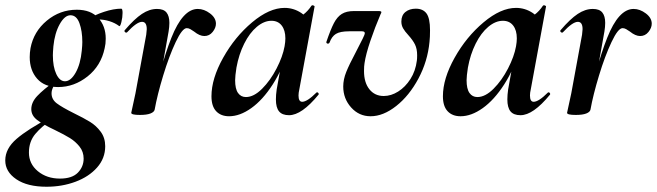

<svg xmlns="http://www.w3.org/2000/svg" viewBox="-67 -429 2498 730"><path d="M-47 181Q-47 136 -4 99Q39 62 123 18L130 26Q92 51 67.5 80Q43 109 43 151Q43 194 77 222Q111 250 161 250Q207 250 229 227.5Q251 205 251 174Q251 148 235.5 128.5Q220 109 199 96Q178 83 141 65Q96 44 74 27Q52 10 52 -14Q52 -40 74.5 -64Q97 -88 145 -123L152 -116Q142 -111 135.5 -98.5Q129 -86 129 -74Q129 -51 149 -36Q169 -21 213 1Q252 20 275.5 34.5Q299 49 316 72Q333 95 333 127Q333 173 302 208Q271 243 220 262Q169 281 110 281Q37 281 -5 252.5Q-47 224 -47 181ZM46 -212Q46 -228 49 -246Q61 -309 111 -350.5Q161 -392 225 -392Q278 -392 306.5 -361Q335 -330 335 -282Q335 -262 331 -246Q317 -179 266 -138.5Q215 -98 154 -98Q102 -98 74 -130Q46 -162 46 -212ZM244 -237Q246 -257 246 -269Q246 -311 235 -341Q224 -371 201 -371Q179 -371 160 -337Q141 -303 136 -253Q134 -229 134 -219Q134 -175 147 -147.5Q160 -120 180 -120Q202 -120 220.5 -152.5Q239 -185 244 -237ZM394 -396Q399 -396 399 -380Q399 -363 394.5 -345Q390 -327 386 -330Q370 -342 349 -348.5Q328 -355 307 -355Q283 -355 263 -346L262 -353Q292 -372 328.5 -384Q365 -396 394 -396Z M685 -395Q709 -395 731.5 -378Q754 -361 754 -339Q754 -323 741.5 -307.5Q729 -292 710 -292Q692 -292 671 -309Q664 -314 657 -318Q650 -322 643 -322Q626 -322 601 -269Q576 -216 553.5 -142Q531 -68 521 -12L511 -13Q541 -175 584.5 -285Q628 -395 685 -395ZM432 0Q433 -7 438.5 -30Q444 -53 448 -74L489 -297Q491 -313 491 -318Q491 -346 473 -346Q453 -346 416 -306Q415 -305 413 -305Q409 -305 407 -308.5Q405 -312 408 -315Q444 -357 472.5 -376Q501 -395 530 -395Q555 -395 566 -381.5Q577 -368 577 -342Q577 -327 574 -309L521 -12Q519 -3 505 2.5Q491 8 465 8Q432 8 432 0Z M737 -63Q737 -130 781.5 -209.5Q826 -289 891.5 -344Q957 -399 1015 -399Q1049 -399 1078 -380Q1107 -361 1110 -324L1050 -357Q1067 -359 1085.5 -373Q1104 -387 1117 -407Q1119 -409 1121 -409Q1124 -409 1127 -407Q1130 -405 1129 -404L1071 -89Q1068 -76 1068 -66Q1068 -42 1082 -42Q1101 -42 1136 -77Q1137 -78 1139 -78Q1142 -78 1144 -74.5Q1146 -71 1144 -69Q1080 9 1032 9Q1006 9 994 -5.5Q982 -20 982 -51Q982 -68 985 -89L1010 -229L1031 -246Q1008 -167 970 -108Q932 -49 888.5 -18Q845 13 804 13Q773 13 755 -6Q737 -25 737 -63ZM1015 -253Q1018 -270 1018 -283Q1018 -314 1004 -332Q990 -350 965 -350Q937 -350 909.5 -327Q882 -304 861.5 -263Q841 -222 832 -172Q827 -140 827 -124Q827 -91 838 -75.5Q849 -60 868 -60Q898 -60 929.5 -91.5Q961 -123 984.5 -168.5Q1008 -214 1015 -253Z M1238 -100Q1238 -127 1249.5 -155.5Q1261 -184 1285 -229Q1306 -270 1312 -282Q1320 -298 1320 -303Q1320 -310 1309 -310H1261Q1226 -310 1210 -300Q1194 -290 1186 -267Q1184 -263 1180 -263Q1177 -263 1175 -265Q1173 -267 1174 -270Q1190 -317 1202.5 -341Q1215 -365 1232.5 -376Q1250 -387 1279 -387H1372Q1383 -387 1383 -383Q1383 -380 1380 -375Q1359 -326 1341.5 -274.5Q1324 -223 1319 -189Q1317 -178 1317 -159Q1317 -115 1337.5 -89.5Q1358 -64 1392 -64Q1420 -64 1447 -81Q1474 -98 1493.5 -128.5Q1513 -159 1518 -199Q1519 -206 1519 -219Q1519 -243 1511 -259.5Q1503 -276 1485 -296Q1472 -310 1465.5 -321.5Q1459 -333 1459 -347Q1459 -371 1474.5 -383.5Q1490 -396 1514 -396Q1541 -396 1554.5 -378Q1568 -360 1568 -314Q1568 -287 1566 -270Q1559 -196 1524 -130.5Q1489 -65 1439.5 -26Q1390 13 1342 13Q1298 13 1268 -20.5Q1238 -54 1238 -100Z M1617 -63Q1617 -130 1661.5 -209.5Q1706 -289 1771.5 -344Q1837 -399 1895 -399Q1929 -399 1958 -380Q1987 -361 1990 -324L1930 -357Q1947 -359 1965.5 -373Q1984 -387 1997 -407Q1999 -409 2001 -409Q2004 -409 2007 -407Q2010 -405 2009 -404L1951 -89Q1948 -76 1948 -66Q1948 -42 1962 -42Q1981 -42 2016 -77Q2017 -78 2019 -78Q2022 -78 2024 -74.5Q2026 -71 2024 -69Q1960 9 1912 9Q1886 9 1874 -5.5Q1862 -20 1862 -51Q1862 -68 1865 -89L1890 -229L1911 -246Q1888 -167 1850 -108Q1812 -49 1768.5 -18Q1725 13 1684 13Q1653 13 1635 -6Q1617 -25 1617 -63ZM1895 -253Q1898 -270 1898 -283Q1898 -314 1884 -332Q1870 -350 1845 -350Q1817 -350 1789.5 -327Q1762 -304 1741.5 -263Q1721 -222 1712 -172Q1707 -140 1707 -124Q1707 -91 1718 -75.5Q1729 -60 1748 -60Q1778 -60 1809.5 -91.5Q1841 -123 1864.5 -168.5Q1888 -214 1895 -253Z M2342 -395Q2366 -395 2388.5 -378Q2411 -361 2411 -339Q2411 -323 2398.5 -307.5Q2386 -292 2367 -292Q2349 -292 2328 -309Q2321 -314 2314 -318Q2307 -322 2300 -322Q2283 -322 2258 -269Q2233 -216 2210.5 -142Q2188 -68 2178 -12L2168 -13Q2198 -175 2241.5 -285Q2285 -395 2342 -395ZM2089 0Q2090 -7 2095.5 -30Q2101 -53 2105 -74L2146 -297Q2148 -313 2148 -318Q2148 -346 2130 -346Q2110 -346 2073 -306Q2072 -305 2070 -305Q2066 -305 2064 -308.5Q2062 -312 2065 -315Q2101 -357 2129.5 -376Q2158 -395 2187 -395Q2212 -395 2223 -381.5Q2234 -368 2234 -342Q2234 -327 2231 -309L2178 -12Q2176 -3 2162 2.5Q2148 8 2122 8Q2089 8 2089 0Z"/></svg>

Font: Cormorant Garamond
Style: Bold Italic
Weight: 700
Italic angle: -10°
Designer: Christian Thalmann (Catharsis Fonts)
Foundry: Catharsis Fonts
Version: Version 4.000